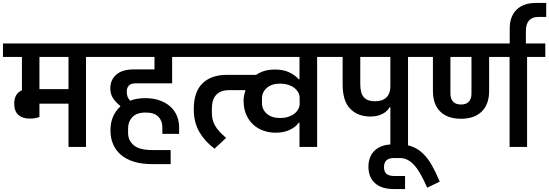

<svg xmlns="http://www.w3.org/2000/svg" viewBox="-40 -991 3704 1295"><path d="M162 -191Q112 -191 84 -216Q56 -241 56 -291Q56 -360 108 -382V-607H-20V-698H663V-607H540V0H422V-292H226V-202Q213 -197 198 -194Q183 -191 162 -191ZM226 -607V-390H422V-607Z M987 116Q917 116 864.5 100Q812 84 776.5 54Q741 24 723 -18Q705 -60 705 -112Q705 -163 722 -203Q739 -243 771 -272V-277Q741 -300 722.5 -328.5Q704 -357 704 -395Q704 -452 744 -487.5Q784 -523 865 -523H1002V-607H623V-698H1238V-607H1121V-429H875Q843 -429 829 -413.5Q815 -398 815 -375Q815 -355 819.5 -341Q824 -327 838 -312Q883 -329 939 -329Q994 -329 1036.5 -314Q1079 -299 1108.5 -272.5Q1138 -246 1153 -210Q1168 -174 1168 -133V-88H1055V-134Q1055 -176 1028 -204Q1001 -232 942 -232Q882 -232 853 -201.5Q824 -171 824 -126V-93Q824 -44 862 -11.5Q900 21 987 21H1111V116H987Z M1198 -698H2221V-607H2099V0H1980V-163H1975Q1954 -134 1914 -115Q1874 -96 1820 -96Q1774 -96 1734.5 -110.5Q1695 -125 1665.5 -153Q1636 -181 1619.5 -221Q1603 -261 1603 -312Q1603 -332 1606.5 -348Q1610 -364 1616 -380L1613 -383H1505Q1448 -383 1418.5 -351.5Q1389 -320 1389 -257V-233Q1389 -209 1393.5 -187.5Q1398 -166 1409.5 -145.5Q1421 -125 1439.5 -104.5Q1458 -84 1485 -61L1407 12Q1342 -37 1304.5 -101Q1267 -165 1267 -255Q1267 -372 1326 -429Q1385 -486 1489 -486H1688Q1739 -522 1815 -522Q1872 -522 1912 -502.5Q1952 -483 1975 -456H1980V-607H1198ZM1850 -195Q1878 -195 1902.5 -202.5Q1927 -210 1944 -223Q1961 -236 1971 -253.5Q1981 -271 1981 -291V-331Q1981 -351 1971 -368.5Q1961 -386 1944 -399Q1927 -412 1902.5 -419.5Q1878 -427 1850 -427Q1793 -427 1760 -398.5Q1727 -370 1727 -326V-296Q1727 -252 1760 -223.5Q1793 -195 1850 -195Z M2593 -268H2588Q2573 -240 2539 -222.5Q2505 -205 2458 -205Q2374 -205 2322.5 -257Q2271 -309 2271 -422V-607H2181V-698H2834V-607H2712V0H2593ZM2390 -423Q2390 -361 2414.5 -334.5Q2439 -308 2487 -308Q2541 -308 2567 -334.5Q2593 -361 2593 -408V-607H2390Z M2615 284Q2534 284 2489.5 244.5Q2445 205 2445 133Q2445 101 2455 73.5Q2465 46 2485.5 26Q2506 6 2536.5 -5.5Q2567 -17 2608 -17H2653Q2704 -17 2743.5 -1Q2783 15 2815 46.5Q2847 78 2873.5 125Q2900 172 2926 234L2841 275Q2797 171 2754 123Q2711 75 2658 75H2616Q2584 75 2567 90Q2550 105 2550 136Q2550 168 2567.5 182Q2585 196 2616 196H2692V284H2615Z M3069 -190Q2979 -190 2929.5 -238.5Q2880 -287 2880 -378V-607H2794V-698H3638V-607H3515V0H3397V-607H3259V-378Q3259 -287 3209 -238.5Q3159 -190 3069 -190ZM2998 -359Q2998 -325 3016 -305.5Q3034 -286 3069 -286Q3105 -286 3122.5 -305.5Q3140 -325 3140 -359V-607H2998Z M3398 -799Q3398 -880 3444 -925.5Q3490 -971 3573 -971H3644V-877H3593Q3507 -877 3507 -782V-660H3398Z"/></svg>

Font: IBM Plex Sans Devanagari SemiBold
Style: Regular
Weight: 600
Designer: Mike Abbink, Paul van der Laan, Pieter van Rosmalen, Erin McLaughlin
Foundry: Bold Monday
Version: Version 1.1